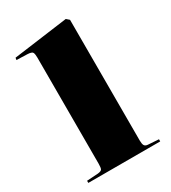

<svg xmlns="http://www.w3.org/2000/svg" viewBox="-182 -838 831 932"><g transform="rotate(-30 233.5 -372.0)"><path d="M34 0V-12L97 -16Q116 -18 120 -26Q124 -34 124 -56V-651Q124 -669 120 -678.5Q116 -688 90 -689L30 -691L32 -703L337 -744L353 -730V-53Q353 -34 358 -25.5Q363 -17 377 -16L437 -12V0Z"/></g></svg>

Font: Display Black
Style: Regular
Weight: 900
Designer: Latin by Veronika Burian and Jose Scaglione. Greek by Irene Vlachou. Cyrillic by Vera Evstafieva.
Foundry: TypeTogether
Version: Version 3.002